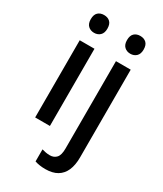

<svg xmlns="http://www.w3.org/2000/svg" viewBox="-240 -833 985 1161"><g transform="rotate(30 253.0 -252.5)"><path d="M178 -539V0H75V-539ZM127 -745Q153 -745 169 -730Q185 -715 185 -683Q185 -652 168.5 -636.5Q152 -621 127 -621Q102 -621 85.5 -636.5Q69 -652 69 -683Q69 -715 85 -730Q101 -745 127 -745ZM283 240Q262 240 243 237Q224 234 210 229V145Q224 149 237.5 151.5Q251 154 266 154Q294 154 311 135.5Q328 117 328 71V-539H431V74Q431 127 415 164Q399 201 366.5 220.5Q334 240 283 240ZM322 -683Q322 -715 338 -730Q354 -745 380 -745Q406 -745 422 -730Q438 -715 438 -683Q438 -652 421.5 -636.5Q405 -621 380 -621Q355 -621 338.5 -636.5Q322 -652 322 -683Z"/></g></svg>

Font: Noto Sans Hebrew SemiCondensed Medium
Style: Regular
Weight: 500
Width: 4
Designer: Monotype Design Team
Foundry: Monotype Imaging Inc.
Version: Version 2.003